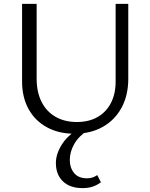

<svg xmlns="http://www.w3.org/2000/svg" viewBox="-20 -678 770 987"><path d="M362.2 9.4Q282 9.4 221.4 -23.6Q160.7 -56.5 127.1 -117Q93.5 -177.5 93.5 -259V-658H168.4V-273.7Q168.4 -205 193.4 -155Q218.4 -104.9 265 -77.9Q311.7 -50.8 374.7 -50.8Q437.2 -50.8 481.8 -76.5Q526.5 -102.3 550.4 -149Q574.4 -195.8 574.4 -257.5V-658H639.4V-273.3Q639.4 -187.9 604.9 -124.4Q570.5 -60.9 508.3 -25.8Q446.2 9.4 362.2 9.4ZM404.5 289Q339.8 289 303.5 254.2Q267.3 219.5 267.3 159.5Q267.3 111.9 300.5 60.9Q333.8 9.9 409.8 -31.5L435.4 -11.5Q384.7 21.5 361.8 62Q338.8 102.6 338.8 144.7Q338.8 184.5 361 211.5Q383.1 238.6 427.5 238.6Q442.8 238.6 455.5 234.4Q468.2 230.2 479.9 222.1L498.8 259Q478.5 274 456.1 281.5Q433.8 289 404.5 289Z"/></svg>

Font: Ysabeau
Style: Bold
Weight: 700
Designer: Christian Thalmann (Catharsis Fonts)
Version: Version 2.000;gftools[0.9.27.dev2+g8671c4b]